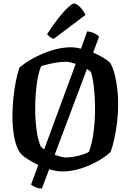

<svg xmlns="http://www.w3.org/2000/svg" viewBox="-20 -994 757 1113"><path d="M223 99Q203 99 185 91Q167 83 160 76L202 -38Q167 -54 138.5 -72.5Q110 -91 98 -106Q75 -137 63.5 -194Q52 -251 52 -320Q52 -375 58 -430Q64 -485 73.5 -530.5Q83 -576 93 -602Q123 -629 172 -656Q221 -683 278.5 -701.5Q336 -720 392 -720Q417 -720 450 -712Q472 -773 485 -812Q512 -809 530 -799.5Q548 -790 554 -781L520 -689Q551 -676 578 -660Q605 -644 619 -629Q634 -604 644 -566Q654 -528 659.5 -483.5Q665 -439 665 -394Q665 -338 658.5 -284.5Q652 -231 642 -186Q632 -141 620 -112Q595 -88 550.5 -62Q506 -36 450.5 -18Q395 0 340 0Q323 0 304 -3.5Q285 -7 265 -13ZM216 -145Q222 -137 236 -128L378 -513Q388 -540 398.5 -568Q409 -596 419 -624Q403 -629 388 -632.5Q373 -636 362 -636Q340 -636 313 -632Q286 -628 260.5 -622Q235 -616 218 -610Q201 -568 192.5 -502Q184 -436 184 -365Q184 -302 191.5 -244Q199 -186 216 -145ZM361 -81Q383 -81 410.5 -86Q438 -91 462 -99Q486 -107 496 -115Q513 -159 522 -225.5Q531 -292 531 -365Q531 -425 525 -481.5Q519 -538 508 -574Q504 -582 484 -594L297 -97Q316 -90 333 -85.5Q350 -81 361 -81ZM292 -769Q279 -772 268.5 -780.5Q258 -789 253 -796Q287 -849 319 -889.5Q351 -930 375.5 -952Q400 -974 410 -974Q419 -974 432 -964Q445 -954 457 -938.5Q469 -923 475 -907Z"/></svg>

Font: Texturina 72pt
Style: Bold
Weight: 700
Designer: Guillermo Torres Carreño
Foundry: Omnibus-Type
Version: Version 1.002; ttfautohint (v1.8.3)